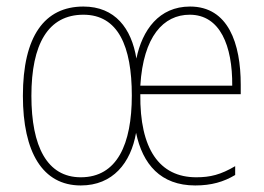

<svg xmlns="http://www.w3.org/2000/svg" viewBox="-20 -557 808 587"><path d="M561 -537C466 -537 415 -465 397 -378C382 -470 332 -537 235 -537C116 -537 50 -446 50 -264C50 -92 110 10 227 10C325 10 380 -59 396 -151C416 -55 471 10 577 10C626 10 664 -1 699 -22V-49C655 -23 623 -15 580 -15C467 -15 407 -102 409 -269H716V-298C716 -424 678 -537 561 -537ZM235 -512C341 -512 383 -416 383 -265C383 -116 338 -15 227 -15C124 -15 76 -109 76 -264C76 -422 127 -512 235 -512ZM560 -512C653 -512 691 -417 690 -295H409C418 -446 480 -512 560 -512Z"/></svg>

Font: Noto Sans Gujarati Condensed Thin
Style: Regular
Weight: 100
Width: 3
Designer: Jelle Bosma - Monotype Design Team, Universal Thirst
Foundry: Monotype Imaging Inc.
Version: Version 2.106